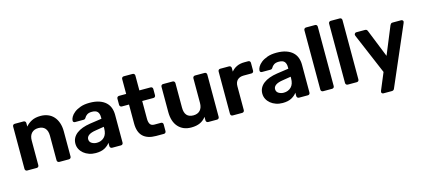

<svg xmlns="http://www.w3.org/2000/svg" viewBox="-66 -1292 4560 2065"><g transform="rotate(-15 2214.5 -260.0)"><path d="M87 0Q76 0 69.5 -7Q63 -14 63 -25V-495Q63 -506 69.5 -513Q76 -520 87 -520H185Q196 -520 203 -513Q210 -506 210 -495V-456Q236 -488 276.5 -509Q317 -530 377 -530Q421 -530 458 -515Q495 -500 521 -471Q547 -442 561.5 -400Q576 -358 576 -305V-25Q576 -14 569 -7Q562 0 551 0H445Q434 0 427 -7Q420 -14 420 -25V-298Q420 -352 394.5 -381Q369 -410 320 -410Q272 -410 244.5 -381Q217 -352 217 -298V-25Q217 -14 210.5 -7Q204 0 193 0Z M849 10Q809 10 775 -2Q741 -14 716 -34.5Q691 -55 676.5 -83Q662 -111 662 -144Q662 -179 677 -207Q692 -235 719.5 -256Q747 -277 785.5 -291Q824 -305 871 -312L1002 -331V-349Q1002 -388 984 -409Q966 -430 921 -430Q888 -430 868 -417Q848 -404 837 -383Q829 -370 814 -370H719Q708 -370 702 -376.5Q696 -383 697 -392Q697 -409 710 -432.5Q723 -456 750 -477.5Q777 -499 819.5 -514.5Q862 -530 922 -530Q985 -530 1029.5 -514.5Q1074 -499 1102 -472.5Q1130 -446 1142.5 -410.5Q1155 -375 1155 -334V-25Q1155 -14 1148.5 -7Q1142 0 1131 0H1033Q1022 0 1015 -7Q1008 -14 1008 -25V-62Q988 -33 949.5 -11.5Q911 10 849 10ZM889 -94Q938 -94 971 -126Q1004 -158 1004 -224V-241L911 -226Q857 -218 832 -199.5Q807 -181 807 -155Q807 -125 832 -109.5Q857 -94 889 -94Z M1522 0Q1427 0 1377.5 -47Q1328 -94 1328 -192V-402H1249Q1238 -402 1231 -409Q1224 -416 1224 -427V-495Q1224 -506 1231 -513Q1238 -520 1249 -520H1328V-685Q1328 -696 1334.5 -703Q1341 -710 1352 -710H1450Q1461 -710 1468 -703Q1475 -696 1475 -685V-520H1600Q1611 -520 1617.5 -513Q1624 -506 1624 -495V-427Q1624 -416 1617.5 -409Q1611 -402 1600 -402H1475V-204Q1475 -166 1488.5 -144.5Q1502 -123 1536 -123H1609Q1620 -123 1626.5 -116.5Q1633 -110 1633 -99V-25Q1633 -14 1626.5 -7Q1620 0 1609 0Z M1912 10Q1822 10 1768.5 -49Q1715 -108 1715 -216V-495Q1715 -506 1721.5 -513Q1728 -520 1739 -520H1845Q1856 -520 1863 -513Q1870 -506 1870 -495V-222Q1870 -110 1968 -110Q2016 -110 2043 -139Q2070 -168 2070 -222V-495Q2070 -506 2077 -513Q2084 -520 2095 -520H2201Q2212 -520 2218.5 -513Q2225 -506 2225 -495V-25Q2225 -14 2218.5 -7Q2212 0 2201 0H2103Q2092 0 2085 -7Q2078 -14 2078 -25V-64Q2052 -28 2011.5 -9Q1971 10 1912 10Z M2375 0Q2364 0 2357.5 -7Q2351 -14 2351 -25V-495Q2351 -506 2357.5 -513Q2364 -520 2375 -520H2473Q2484 -520 2491 -513Q2498 -506 2498 -495V-455Q2523 -486 2559.5 -503Q2596 -520 2644 -520H2687Q2698 -520 2704.5 -513Q2711 -506 2711 -495V-409Q2711 -398 2704.5 -391Q2698 -384 2687 -384H2600Q2555 -384 2530 -359.5Q2505 -335 2505 -290V-25Q2505 -14 2498 -7Q2491 0 2480 0Z M2930 10Q2890 10 2856 -2Q2822 -14 2797 -34.5Q2772 -55 2757.5 -83Q2743 -111 2743 -144Q2743 -179 2758 -207Q2773 -235 2800.5 -256Q2828 -277 2866.5 -291Q2905 -305 2952 -312L3083 -331V-349Q3083 -388 3065 -409Q3047 -430 3002 -430Q2969 -430 2949 -417Q2929 -404 2918 -383Q2910 -370 2895 -370H2800Q2789 -370 2783 -376.5Q2777 -383 2778 -392Q2778 -409 2791 -432.5Q2804 -456 2831 -477.5Q2858 -499 2900.5 -514.5Q2943 -530 3003 -530Q3066 -530 3110.5 -514.5Q3155 -499 3183 -472.5Q3211 -446 3223.5 -410.5Q3236 -375 3236 -334V-25Q3236 -14 3229.5 -7Q3223 0 3212 0H3114Q3103 0 3096 -7Q3089 -14 3089 -25V-62Q3069 -33 3030.5 -11.5Q2992 10 2930 10ZM2970 -94Q3019 -94 3052 -126Q3085 -158 3085 -224V-241L2992 -226Q2938 -218 2913 -199.5Q2888 -181 2888 -155Q2888 -125 2913 -109.5Q2938 -94 2970 -94Z M3382 0Q3371 0 3364 -7Q3357 -14 3357 -25V-685Q3357 -696 3364 -703Q3371 -710 3382 -710H3482Q3493 -710 3499.5 -703Q3506 -696 3506 -685V-25Q3506 -14 3499.5 -7Q3493 0 3482 0Z M3657 0Q3646 0 3639 -7Q3632 -14 3632 -25V-685Q3632 -696 3639 -703Q3646 -710 3657 -710H3757Q3768 -710 3774.5 -703Q3781 -696 3781 -685V-25Q3781 -14 3774.5 -7Q3768 0 3757 0Z M4002 190Q3994 190 3987.5 184Q3981 178 3981 170Q3981 164 3985 155L4063 -32L3871 -485Q3868 -494 3868 -498Q3869 -507 3875 -513.5Q3881 -520 3890 -520H3987Q4000 -520 4006 -514Q4012 -508 4015 -500L4139 -191L4266 -500Q4270 -508 4276 -514Q4282 -520 4295 -520H4390Q4399 -520 4405.5 -514Q4412 -508 4412 -500Q4412 -494 4408 -485L4125 170Q4122 178 4115.5 184Q4109 190 4096 190Z"/></g></svg>

Font: Fz Rubik SemBd
Style: Regular
Weight: 600
Designer: Hubert and Fischer
Foundry: Hubert and Fischer
Version: Vit hóa bi FontZin.com